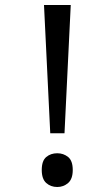

<svg xmlns="http://www.w3.org/2000/svg" viewBox="-20 -734 423 768"><path d="M181 -201 156 -714H263L238 -201ZM147 -54Q147 -91 165 -106Q183 -121 209 -121Q234 -121 252.5 -106Q271 -91 271 -54Q271 -18 252.5 -2Q234 14 209 14Q183 14 165 -2Q147 -18 147 -54Z"/></svg>

Font: hexlsinhala05
Style: Book
Weight: 400
Designer: Jelle Bosma - Monotype Design Team
Foundry: Monotype Imaging Inc.
Version: Version 2.003